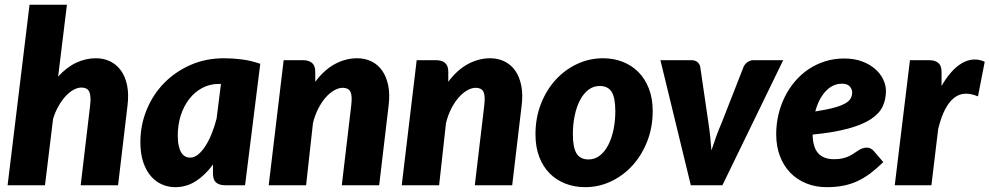

<svg xmlns="http://www.w3.org/2000/svg" viewBox="-20 -768 4102 796"><path d="M11.5 0 102.5 -748.5H257.5L221 -450.5Q256.5 -489.5 296 -508Q335.5 -526.5 377.5 -526.5Q410 -526.5 436.8 -513.5Q463.5 -500.5 481.5 -475.5Q499.5 -450.5 507 -413.8Q514.5 -377 508.5 -329.5L469.5 0H314.5L353.5 -329.5Q356 -350.5 355 -365Q354 -379.5 349.5 -388.5Q345 -397.5 337 -401.2Q329 -405 317.5 -405Q302 -405 285 -395.8Q268 -386.5 252.2 -369.5Q236.5 -352.5 222.8 -328.5Q209 -304.5 200 -275L166.5 0Z M996 0H913Q898.5 0 888.8 -3.8Q879 -7.5 873.2 -14Q867.5 -20.5 865.2 -29.5Q863 -38.5 863 -49V-86Q831 -42 792 -17Q753 8 706 8Q678 8 652 -3.2Q626 -14.5 606 -37.2Q586 -60 574 -95.2Q562 -130.5 562 -178.5Q562 -249 587.8 -312.2Q613.5 -375.5 659.8 -423Q706 -470.5 769.5 -498.5Q833 -526.5 909 -526.5Q946 -526.5 984 -521.5Q1022 -516.5 1059 -503.5ZM768 -114.5Q785 -114.5 801 -127.2Q817 -140 831.2 -162Q845.5 -184 857.5 -213.5Q869.5 -243 878 -276.5L896 -420H887Q849 -420 817.8 -403Q786.5 -386 764 -356.8Q741.5 -327.5 729.2 -288.8Q717 -250 717 -206Q717 -181 721 -163.5Q725 -146 731.8 -135.2Q738.5 -124.5 747.8 -119.5Q757 -114.5 768 -114.5Z M1397 0 1436 -329.5Q1438.5 -350.5 1437.8 -365Q1437 -379.5 1432.5 -388Q1428 -396.5 1420 -400.2Q1412 -404 1401 -404Q1384 -404 1365.5 -393.5Q1347 -383 1330.2 -364Q1313.5 -345 1299.5 -317.8Q1285.5 -290.5 1277.5 -257.5L1249 0H1094L1156 -518.5H1236Q1260 -518.5 1273.5 -507.2Q1287 -496 1287 -470.5V-429Q1324.5 -479 1369 -502.8Q1413.5 -526.5 1461 -526.5Q1493 -526.5 1519.8 -513.5Q1546.5 -500.5 1564.2 -475.5Q1582 -450.5 1589.5 -413.8Q1597 -377 1591 -329.5L1552 0Z M1948.5 0 1987.5 -329.5Q1990 -350.5 1989.2 -365Q1988.5 -379.5 1984 -388Q1979.5 -396.5 1971.5 -400.2Q1963.5 -404 1952.5 -404Q1935.5 -404 1917 -393.5Q1898.5 -383 1881.8 -364Q1865 -345 1851 -317.8Q1837 -290.5 1829 -257.5L1800.5 0H1645.5L1707.5 -518.5H1787.5Q1811.5 -518.5 1825 -507.2Q1838.5 -496 1838.5 -470.5V-429Q1876 -479 1920.5 -502.8Q1965 -526.5 2012.5 -526.5Q2044.5 -526.5 2071.2 -513.5Q2098 -500.5 2115.8 -475.5Q2133.5 -450.5 2141 -413.8Q2148.5 -377 2142.5 -329.5L2103.5 0Z M2420 -107Q2446 -107 2466.5 -122.8Q2487 -138.5 2501.2 -165.8Q2515.5 -193 2523.2 -229.2Q2531 -265.5 2531 -306.5Q2531 -363 2515.8 -387.2Q2500.5 -411.5 2466 -411.5Q2440 -411.5 2419.5 -395.8Q2399 -380 2384.8 -353Q2370.5 -326 2362.8 -289.5Q2355 -253 2355 -212Q2355 -156.5 2370.2 -131.8Q2385.5 -107 2420 -107ZM2406 8Q2362.5 8 2324.8 -6.5Q2287 -21 2259.2 -48.8Q2231.5 -76.5 2215.8 -117.2Q2200 -158 2200 -211Q2200 -280 2222.8 -337.8Q2245.5 -395.5 2284 -437.5Q2322.5 -479.5 2373.2 -503Q2424 -526.5 2480 -526.5Q2523.5 -526.5 2561 -512Q2598.5 -497.5 2626.2 -469.8Q2654 -442 2670 -401.2Q2686 -360.5 2686 -307.5Q2686 -239.5 2663.2 -181.8Q2640.5 -124 2602 -81.8Q2563.5 -39.5 2512.8 -15.8Q2462 8 2406 8Z M2718 -518.5H2846Q2862 -518.5 2871.2 -510.8Q2880.5 -503 2883 -491.5L2917 -259Q2921.5 -229.5 2924.5 -201.2Q2927.5 -173 2929.5 -144.5Q2938.5 -172.5 2948.8 -200.8Q2959 -229 2972 -259L3063 -491.5Q3068.5 -503 3079.5 -510.8Q3090.5 -518.5 3104 -518.5H3227L2975 0H2844Z M3653 -391Q3653 -355.5 3639 -326Q3625 -296.5 3590.2 -273.8Q3555.5 -251 3496.8 -235Q3438 -219 3349 -210Q3350 -157 3372.2 -132.5Q3394.5 -108 3438 -108Q3458.5 -108 3473.5 -111.5Q3488.5 -115 3499.8 -120.5Q3511 -126 3520 -132Q3529 -138 3537.2 -143.5Q3545.5 -149 3554.5 -152.5Q3563.5 -156 3575 -156Q3582.5 -156 3589.5 -152.2Q3596.5 -148.5 3602 -142.5L3642 -96Q3614.5 -69 3588.2 -49.2Q3562 -29.5 3534.2 -16.8Q3506.5 -4 3475.2 2Q3444 8 3407 8Q3361 8 3322.5 -7.8Q3284 -23.5 3256.2 -52.2Q3228.5 -81 3213.2 -121.5Q3198 -162 3198 -211.5Q3198 -253 3207.2 -292.5Q3216.5 -332 3233.8 -366.8Q3251 -401.5 3276 -430.8Q3301 -460 3332.2 -481Q3363.5 -502 3400.8 -513.8Q3438 -525.5 3480 -525.5Q3521.5 -525.5 3553.8 -513.5Q3586 -501.5 3608 -482.2Q3630 -463 3641.5 -439Q3653 -415 3653 -391ZM3471 -421Q3432.5 -421 3403.5 -390.2Q3374.5 -359.5 3360 -306Q3408.5 -313.5 3438.5 -321.8Q3468.5 -330 3485 -339.8Q3501.5 -349.5 3507.2 -360.8Q3513 -372 3513 -385Q3513 -398 3503 -409.5Q3493 -421 3471 -421Z M3689.5 0 3752.5 -518.5H3832.5Q3856.5 -518.5 3870 -507.2Q3883.5 -496 3883.5 -470.5V-411.5Q3902.5 -445 3924 -469Q3945.5 -493 3968.2 -506.2Q3991 -519.5 4014.8 -521.2Q4038.5 -523 4062.5 -512L4034.5 -368.5Q4006 -380.5 3981.2 -379.5Q3956.5 -378.5 3935.8 -362.5Q3915 -346.5 3898.2 -314.5Q3881.5 -282.5 3869.5 -233L3841.5 0Z"/></svg>

Font: Lato Black
Style: Italic
Weight: 900
Italic angle: -7°
Designer: Lukasz Dziedzic
Foundry: tyPoland Lukasz Dziedzic
Version: Version 2.007; 2014-02-27